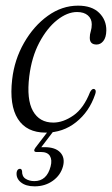

<svg xmlns="http://www.w3.org/2000/svg" viewBox="-20 -460 397 679"><path d="M252.5 -417.5Q218 -417.5 182.2 -389.2Q146.5 -361 119.2 -309.8Q92 -258.5 83.5 -190Q73.5 -108.5 96.5 -67.5Q119.5 -26.5 168.5 -26.5Q203.5 -26.5 239.8 -51.8Q276 -77 298.5 -134.5Q305 -146 311 -145.5Q315.5 -145.5 317.8 -140.8Q320 -136 316 -125Q295.5 -65 249.2 -28Q203 9 141.5 9Q74 9 43.2 -39.5Q12.5 -88 23 -179Q31 -249 65 -308.5Q99 -368 149 -404Q199 -440 256 -440Q305 -440 330.8 -414.5Q356.5 -389 356 -352Q355.5 -327.5 345.5 -315Q335.5 -302.5 321.5 -302.5Q297 -302.5 297.5 -327Q297.5 -338.5 301 -349.5Q304.5 -360.5 304.5 -374Q304.5 -393.5 290.8 -405.5Q277 -417.5 252.5 -417.5ZM156.5 -4.5H175.5L126 60.5Q131.5 60.5 138 60.5Q175.5 60.5 193 79Q210.5 97.5 203 127.5Q194.5 159.5 167 179.2Q139.5 199 102.5 199Q71 199 53.5 184.5Q36 170 39 148.5Q41.5 137.5 50 137Q56.5 136.5 58 145Q57.5 164 70.5 172.2Q83.5 180.5 101.5 180.5Q145.5 180.5 159 128.5Q165 105.5 156.5 91.5Q148 77.5 124.5 77.5H109Q102 77.5 101.2 73Q100.5 68.5 105.5 62Z"/></svg>

Font: Fraunces 144pt Soft Light
Style: Italic
Weight: 300
Italic angle: -16°
Version: Version 1.000;[b76b70a41]